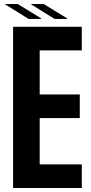

<svg xmlns="http://www.w3.org/2000/svg" viewBox="-20 -933 450 953"><path d="M45 0V-800H386V-683H177V-464H376V-347H177V-117H386V0ZM122 -839 6 -911V-913H68L184 -842V-839ZM135 -911V-913H197L313 -842V-839H251Z"/></svg>

Font: Big Shoulders Text ExtraBold
Style: Regular
Weight: 800
Designer: Patric King
Foundry: XO Type Co
Version: Version 1.000; ttfautohint (v1.8.2)